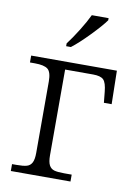

<svg xmlns="http://www.w3.org/2000/svg" viewBox="-86 -822 621 878"><g transform="rotate(10 224.0 -383.0)"><path d="M177 -619Q200 -649 226.5 -691.5Q253 -734 268 -766H346V-756Q326 -728 279.5 -680Q233 -632 199 -606H177ZM27 -32H48Q79 -32 95 -36.5Q111 -41 119 -56Q127 -71 127 -102V-433Q127 -477 110 -490.5Q93 -504 50 -504H27V-536H425L428 -381H392L387 -431Q383 -473 369.5 -486.5Q356 -500 321 -500H191V-102Q191 -71 199 -56Q207 -41 222.5 -36.5Q238 -32 269 -32H304V0H27Z"/></g></svg>

Font: Noto Serif Light
Style: Regular
Weight: 300
Designer: Monotype Design Team
Foundry: Monotype Imaging Inc.
Version: Version 1.001